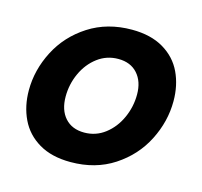

<svg xmlns="http://www.w3.org/2000/svg" viewBox="-90 -674 827 785"><g transform="rotate(15 324.0 -282.0)"><path d="M32 -228Q32 -314 73.5 -394.5Q115 -475 193.5 -525.5Q272 -576 376 -576Q456 -576 510 -544Q564 -512 589.5 -458Q615 -404 615 -337Q615 -251 574 -170.5Q533 -90 455 -39Q377 12 272 12Q192 12 138 -20Q84 -52 58 -106.5Q32 -161 32 -228ZM464 -325Q464 -380 434.5 -413Q405 -446 353 -446Q304 -446 265.5 -417Q227 -388 205.5 -341Q184 -294 184 -242Q184 -185 213.5 -152Q243 -119 295 -119Q344 -119 382.5 -148.5Q421 -178 442.5 -225.5Q464 -273 464 -325Z"/></g></svg>

Font: Open Sauce Sans ExBold Italic
Style: Regular
Weight: 800
Italic angle: -10°
Designer: Alfredo Marco Pradil
Foundry: Creative Sauce Fz LLC
Version: Version 1.477